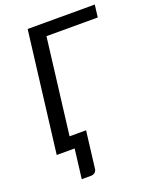

<svg xmlns="http://www.w3.org/2000/svg" viewBox="-162 -806 858 1071"><g transform="rotate(-20 267.5 -271.0)"><path d="M221.5 -642.5 151.5 -73.5H249.5L222.5 147Q220.5 159.5 211.2 167Q202 174.5 189 174.5H133.5L155 0H48.5L136.5 -716H535L526 -642.5Z"/></g></svg>

Font: Lato 2
Style: Italic
Weight: 400
Italic angle: -7°
Designer: Lukasz Dziedzic with Adam Twardoch and Botio Nikoltchev
Foundry: tyPoland Lukasz Dziedzic
Version: Version 2.015; 2015-08-06; http://www.latofonts.com/